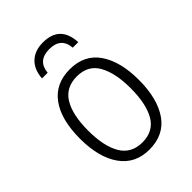

<svg xmlns="http://www.w3.org/2000/svg" viewBox="-215 -827 936 936"><g transform="rotate(-45 253.5 -358.5)"><path d="M457 -267Q457 -394 406 -468Q355 -542 255 -542Q156 -542 103.5 -470Q51 -398 51 -267Q51 -138 103.5 -64Q156 10 253 10Q354 10 405.5 -64Q457 -138 457 -267ZM107 -267Q107 -376 143 -434.5Q179 -493 255 -493Q332 -493 366 -432Q400 -371 400 -267Q400 -158 365 -98.5Q330 -39 254 -39Q178 -39 142.5 -99Q107 -159 107 -267ZM255 -727Q199 -727 165.5 -695.5Q132 -664 128 -606H167Q174 -682 254 -682Q334 -682 340 -606H378Q372 -727 255 -727Z"/></g></svg>

Font: Noto Sans UI SemiCondensed Light
Style: Regular
Weight: 300
Width: 4
Designer: Monotype Design Team
Foundry: Monotype Imaging Inc.
Version: Version 1.901